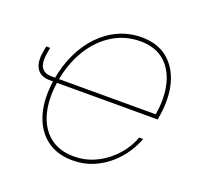

<svg xmlns="http://www.w3.org/2000/svg" viewBox="-129 -878 1063 1029"><g transform="rotate(20 402.5 -363.5)"><path d="M385.3 9.8Q294.9 9.8 234.9 -37.1Q174.8 -84 150.9 -168.2Q127 -252.4 145 -364.3Q159.2 -447.8 191.9 -516.1Q224.6 -584.5 272.7 -634Q320.8 -683.6 381.3 -710.4Q441.9 -737.3 510.7 -737.3Q600.1 -737.3 658 -690.7Q715.8 -644 738.3 -562.3Q760.7 -480.5 743.7 -374L740.2 -352.5H158.7L162.1 -375H731L720.2 -370.1Q737.3 -471.7 718.3 -549.3Q699.2 -627 647 -670.9Q594.7 -714.8 510.7 -714.8Q424.8 -714.8 353.3 -670.7Q281.7 -626.5 233.4 -547.4Q185.1 -468.3 167.5 -364.3Q150.4 -258.8 171.1 -179.7Q191.9 -100.6 246.3 -56.6Q300.8 -12.7 384.8 -12.7Q440.9 -12.7 489.3 -32Q537.6 -51.3 575.9 -83Q614.3 -114.7 640.9 -152.6Q667.5 -190.4 679.7 -227.5H702.6Q689.5 -189 662.1 -147.5Q634.8 -106 594.5 -70.3Q554.2 -34.7 501.5 -12.5Q448.7 9.8 385.3 9.8ZM44.9 -516.1H67.4L61 -478.5Q55.7 -443.8 61 -420.7Q66.4 -397.5 83.3 -386.2Q100.1 -375 127.9 -375H153.3L149.9 -352.5H124.5Q73.2 -352.5 51 -386Q28.8 -419.4 38.6 -478.5Z"/></g></svg>

Font: Inter 16pt Thin
Style: Italic
Weight: 250
Italic angle: -9.3988°
Version: Version 4.001;git-66647c0bb